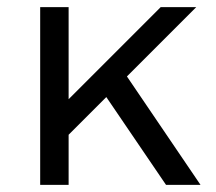

<svg xmlns="http://www.w3.org/2000/svg" viewBox="-20 -520 607 540"><path d="M447 0 279 -247 173 -141V0H93V-500H173V-241L432 -500H532L337 -305L544 0Z"/></svg>

Font: Elaine Sans
Style: Regular
Weight: 400
Designer: Wei Huang
Foundry: Wei Huang
Version: Version 2.001;December 24, 2019;FontCreator 12.0.0.2547 64-b